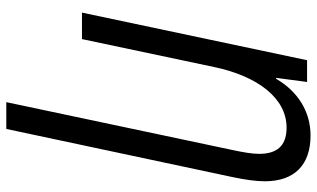

<svg xmlns="http://www.w3.org/2000/svg" viewBox="-218 -547 1005 609"><g transform="rotate(90 284.5 -242.5)"><path d="M304 240H389L542 -479C550 -517 555 -552 555 -580C555 -674 503 -725 410 -725C332 -725 269 -683 230 -616H227L240 -714H171L20 0H104L193 -421C222 -557 291 -649 385 -649C444 -649 468 -617 468 -562C468 -539 463 -512 457 -483Z"/></g></svg>

Font: Noto Sans Display SemiCondensed
Style: Italic
Weight: 400
Width: 4
Italic angle: -12°
Designer: Monotype Design Team
Foundry: Monotype Imaging Inc.
Version: Version 1.900